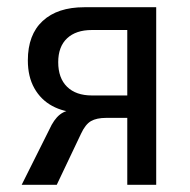

<svg xmlns="http://www.w3.org/2000/svg" viewBox="-20 -511 525 531"><path d="M40 0 116 -152Q129 -181 145.5 -194Q162 -207 185 -207H197L195 -200Q156 -201 124.5 -218Q93 -235 75 -267Q57 -299 57 -344Q57 -415 98 -453Q139 -491 213 -491H412V0H332V-185H274Q247 -185 231.5 -176Q216 -167 204 -141L137 0ZM234 -247H332V-428H234Q190 -428 165.5 -405Q141 -382 141 -339Q141 -295 165.5 -271Q190 -247 234 -247Z"/></svg>

Font: Nunito Sans 10pt Condensed Medium
Style: Regular
Weight: 500
Width: 3
Designer: Vernon Adams
Foundry: Vernon Adams
Version: Version 3.101;gftools[0.9.27]